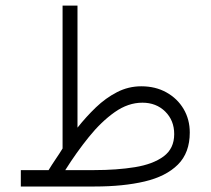

<svg xmlns="http://www.w3.org/2000/svg" viewBox="-20 -678 766 698"><path d="M156.7 -59.6Q167.5 -77.6 182.1 -99.1Q196.8 -120.6 207.5 -138.2V-657.7H261.7V-213.9Q293 -253.4 328.6 -287.6Q364.3 -321.8 405.5 -343Q446.8 -364.3 493.7 -364.3Q545.4 -364.3 585.2 -342Q625 -319.8 647.5 -281.7Q669.9 -243.7 669.9 -196.3Q669.9 -122.6 626.7 -79.6Q583.5 -36.6 505.9 -18.3Q428.2 0 324.2 0H55.7V-59.6ZM497.6 -304.7Q445.8 -304.7 397 -270.3Q348.1 -235.8 303 -179.9Q257.8 -124 217.3 -59.6H322.3Q404.8 -59.6 470.7 -70.3Q536.6 -81.1 575 -109.6Q613.3 -138.2 613.3 -190.4Q613.3 -240.2 580.6 -272.5Q547.9 -304.7 497.6 -304.7Z"/></svg>

Font: Vazirmatn FD NL ExtraLight
Style: Regular
Weight: 200
Designer: Saber Rastikerdar
Foundry: Saber Rastikerdar
Version: Version 33.003